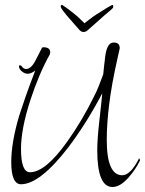

<svg xmlns="http://www.w3.org/2000/svg" viewBox="-20 -737 580 768"><path d="M430 -717Q433 -717 433 -709Q433 -705 422 -696Q411 -687 396 -674L333 -618Q324 -609 314 -609Q305 -609 297 -618L248 -674Q238 -686 230.5 -696Q223 -706 223 -711Q223 -719 229 -717Q231 -716 244 -707Q257 -698 279 -680Q292 -670 301.5 -660Q311 -650 318 -644Q326 -650 338.5 -660Q351 -670 367 -680Q395 -698 407.5 -705.5Q420 -713 426 -716Q428 -717 430 -717ZM430 11Q369 11 369 -136Q369 -158 371 -186.5Q373 -215 377 -250Q389 -357 389 -364Q327 -245 252 -146Q139 0 64 0Q25 0 25 -89Q25 -167 57 -275Q65 -300 80.5 -345Q96 -390 121 -455Q105 -442 90 -442Q79 -442 67.5 -451.5Q56 -461 56 -471Q56 -476 60 -476Q62 -475 63 -475Q64 -475 65 -474Q74 -461 84 -461Q105 -461 123 -497Q127 -505 133.5 -517.5Q140 -530 148 -546Q150 -548 154 -548Q181 -548 181 -527Q181 -525 179 -519Q135 -440 101 -335Q64 -221 64 -141Q64 -48 100 -48Q162 -48 250 -172Q279 -213 305.5 -257.5Q332 -302 356 -351Q366 -370 375 -392.5Q384 -415 393 -440Q394 -452 396 -470Q398 -488 401 -512Q408 -567 435 -567Q459 -567 459 -544L449 -499Q427 -402 417 -322Q407 -242 407 -178Q407 -36 469 -36Q502 -36 536 -103Q539 -103 540 -96Q540 -94 539 -93Q521 -57 495 -28Q461 11 430 11Z"/></svg>

Font: Shalimar
Style: Regular
Weight: 400
Designer: Robert E. Leuschke
Foundry: Robert E. Leuschke
Version: Version 1.010; ttfautohint (v1.8.3)